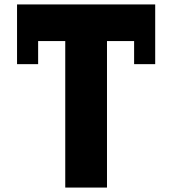

<svg xmlns="http://www.w3.org/2000/svg" viewBox="-20 -845 776 865"><path d="M56.8 -660V-556H151.8V-660H274V0H462V-660H584.2V-556H679.2V-660V-825H56.8Z"/></svg>

Font: Hussar
Style: BdSuprExt
Weight: 700
Foundry: Cannot Into Space Fonts
Version: Version 2.00